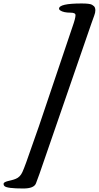

<svg xmlns="http://www.w3.org/2000/svg" viewBox="-81 -910 566 1100"><path d="M257.3 -860.4Q257.3 -890.1 386.7 -890.1Q433.6 -890.1 446.3 -882.6Q459 -875 462.2 -867.4Q465.3 -859.9 465.3 -851.6Q465.3 -837.4 459.2 -821.8Q453.1 -806.2 442.4 -774.9L145.5 85L125 140.6Q113.8 169.9 52.2 169.9Q-41 169.9 -55.2 156.2Q-60.5 151.4 -60.5 144.5Q-60.5 137.7 -53.7 134Q-46.9 130.4 -36.9 127.7Q-26.9 125 -14.9 122.3Q-2.9 119.6 9.8 114.3Q34.2 104.5 47.4 75.7Q55.2 58.6 69.3 20L142.6 -188.5Q325.7 -733.9 334.5 -757.3Q351.6 -805.2 351.6 -823.2Q351.6 -837.4 323.7 -837.4Q282.2 -837.4 263.7 -850.6Q257.3 -854.5 257.3 -860.4Z"/></svg>

Font: Courgette
Style: Regular
Weight: 400
Designer: Karolina Lach
Foundry: Sorkin Type Co.
Version: Version 1.002